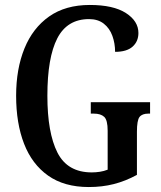

<svg xmlns="http://www.w3.org/2000/svg" viewBox="-20 -744 651 774"><path d="M338 10Q239 10 174 -36Q109 -82 77 -164.5Q45 -247 45 -358Q45 -466 78.5 -548.5Q112 -631 178 -677.5Q244 -724 342 -724Q437 -724 487.5 -691.5Q538 -659 538 -611Q538 -577 514.5 -556Q491 -535 444 -535Q444 -569 433 -599.5Q422 -630 398.5 -648.5Q375 -667 339 -667Q251 -667 211 -589.5Q171 -512 171 -358Q171 -209 211.5 -129Q252 -49 350 -49Q366 -49 382.5 -51.5Q399 -54 414 -60V-217Q414 -260 400 -273Q386 -286 358 -286H346V-332H585V-286H578Q553 -286 542.5 -272.5Q532 -259 532 -213V-39Q486 -14 439 -2Q392 10 338 10Z"/></svg>

Font: Noto Serif Tamil ExtraCondensed SemiBold
Style: Italic
Weight: 600
Width: 2
Italic angle: -12°
Designer: Indian Type Foundry, Tom Grace, and the Monotype Design Team
Foundry: Monotype Imaging Inc.
Version: Version 2.003; ttfautohint (v1.8.4.7-5d5b)